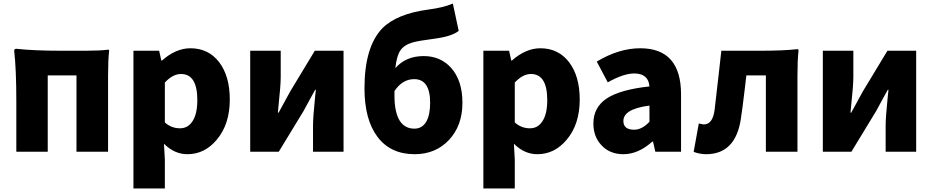

<svg xmlns="http://www.w3.org/2000/svg" viewBox="-20 -855 5254 1082"><path d="M72 0V-285Q72 -463 60 -569Q60 -580 72 -580Q173 -569 330 -569H460Q541 -569 589 -575Q595 -575 595 -569Q589 -517 589 -427V-284V0H411V-430H249V0Z M732 207V-181V-569H877L889 -514H893Q971 -583 1053 -583Q1155 -583 1215 -504.5Q1275 -426 1275 -294Q1275 -154 1201 -67Q1133 14 1036 14Q963 14 904 -45L909 44V207ZM994 -132Q1038 -132 1063 -169Q1092 -210 1092 -291Q1092 -438 1000 -438Q954 -438 909 -390V-277V-165Q946 -132 994 -132Z M1390 0V-569H1562V-421Q1562 -374 1549 -253Q1547 -231 1546 -220H1550Q1558 -235 1579 -273Q1606 -321 1615 -339L1754 -569H1916V-284V0H1744V-148Q1744 -194 1756 -312Q1759 -337 1760 -349H1756Q1747 -333 1724 -291Q1700 -246 1691 -230L1551 0Z M2317 14Q2181 14 2107.5 -83.5Q2034 -181 2034 -357Q2034 -590 2134 -695Q2215 -777 2393 -801Q2479 -812 2532 -835L2565 -681Q2527 -650 2429 -637Q2337 -625 2306 -616Q2258 -602 2237 -572Q2215 -540 2208 -471Q2267 -539 2368 -539Q2461 -539 2521 -474Q2586 -402 2586 -276Q2586 -147 2510 -66Q2434 14 2317 14ZM2315 -130Q2359 -130 2382 -169Q2404 -207 2404 -276Q2404 -409 2314 -409Q2248 -409 2203 -342V-314Q2203 -223 2233 -174Q2262 -130 2315 -130Z M2704 207V-181V-569H2849L2861 -514H2865Q2943 -583 3025 -583Q3127 -583 3187 -504.5Q3247 -426 3247 -294Q3247 -154 3173 -67Q3105 14 3008 14Q2935 14 2876 -45L2881 44V207ZM2966 -132Q3010 -132 3035 -169Q3064 -210 3064 -291Q3064 -438 2972 -438Q2926 -438 2881 -390V-277V-165Q2918 -132 2966 -132Z M3493 14Q3416 14 3369 -37Q3324 -85 3324 -159Q3324 -250 3399 -300Q3474 -350 3640 -368Q3634 -441 3554 -441Q3494 -441 3405 -391L3343 -508Q3468 -583 3588 -583Q3818 -583 3818 -323V-161V0H3673L3660 -57H3656Q3577 14 3493 14ZM3554 -124Q3598 -124 3640 -169V-260Q3562 -250 3525 -226Q3493 -205 3493 -173Q3493 -124 3554 -124Z M3959 14Q3925 14 3889 1L3918 -159Q3920 -159 3924 -158Q3938 -154 3947 -154Q3996 -154 4007 -235Q4015 -301 4030 -435Q4040 -525 4045 -569H4260Q4395 -569 4474 -578Q4480 -578 4480 -569Q4474 -517 4474 -427V-284V0H4296V-430H4186Q4183 -407 4178 -361Q4164 -243 4155 -185Q4125 14 3959 14Z M4617 0V-569H4789V-421Q4789 -374 4776 -253Q4774 -231 4773 -220H4777Q4785 -235 4806 -273Q4833 -321 4842 -339L4981 -569H5143V-284V0H4971V-148Q4971 -194 4983 -312Q4986 -337 4987 -349H4983Q4974 -333 4951 -291Q4927 -246 4918 -230L4778 0Z"/></svg>

Font: GenSekiGothic TW H
Style: Regular
Weight: 900
Version: Version 1.501;PS 1;hotconv 16.6.51;makeotf.lib2.5.65220